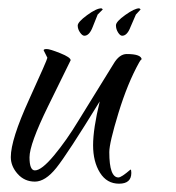

<svg xmlns="http://www.w3.org/2000/svg" viewBox="-20 -399 423 462"><path d="M94 -260 85 -278Q85 -281 92.5 -281Q100 -281 125 -271Q150 -261 150 -254Q140 -234 95.5 -143Q51 -52 51 -20.5Q51 11 64 11Q80 11 110 -25Q140 -61 169 -109L253 -245Q267 -269 285 -269Q321 -269 321 -255Q321 -259 315 -249Q287 -199 265 -127Q243 -55 243 -33Q243 28 265 28Q272 28 294 9Q296 9 296 17Q296 43 266.5 43Q237 43 220.5 16.5Q204 -10 204 -49.5Q204 -89 220 -155Q142 -28 115.5 5Q89 38 64 38Q39 38 22.5 19.5Q6 1 6 -21Q6 -63 50 -159.5Q94 -256 94 -260ZM274 -313Q269 -313 264 -321Q259 -329 259 -338Q259 -347 281.5 -363Q304 -379 315 -379L318 -377V-376Q317 -375 313.5 -371Q310 -367 307 -364L294 -334Q286 -313 274 -313ZM183 -313Q178 -313 172.5 -321Q167 -329 167 -337.5Q167 -346 189.5 -362.5Q212 -379 224 -379L227 -377V-376L215 -364L203 -334Q195 -313 183 -313Z"/></svg>

Font: Qwigley
Style: Regular
Weight: 400
Designer: Robert E. Leuschke
Foundry: Robert E. Leuschke
Version: Version 1.003